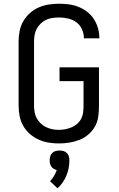

<svg xmlns="http://www.w3.org/2000/svg" viewBox="-20 -763 640 1032"><path d="M297 8Q269 8 241 3.5Q213 -1 187 -13Q161 -25 140 -43.5Q119 -62 105 -86.5Q91 -111 85.5 -139Q80 -167 80 -195V-540Q80 -568 85.5 -596Q91 -624 105 -648.5Q119 -673 140 -692Q161 -711 187 -722.5Q213 -734 241 -738.5Q269 -743 297 -743Q324 -743 350.5 -739.5Q377 -736 402 -726Q427 -716 448.5 -699.5Q470 -683 484.5 -660.5Q499 -638 506.5 -612Q514 -586 514 -560Q514 -559 514 -558Q514 -557 514 -557H431Q431 -557 431 -557.5Q431 -558 431 -558Q431 -583 420.5 -606Q410 -629 390 -643.5Q370 -658 346 -663.5Q322 -669 297 -669Q280 -669 262 -666.5Q244 -664 228 -656.5Q212 -649 199 -636.5Q186 -624 177.5 -608.5Q169 -593 166 -575.5Q163 -558 163 -540V-195Q163 -177 166 -160Q169 -143 177.5 -127.5Q186 -112 199 -99.5Q212 -87 228 -79.5Q244 -72 261 -68.5Q278 -65 296 -65Q314 -65 331.5 -68.5Q349 -72 365.5 -79Q382 -86 395.5 -98Q409 -110 417 -126Q425 -142 427 -159.5Q429 -177 429 -195V-327H300V-401H512V-195Q512 -167 508.5 -138.5Q505 -110 491.5 -85Q478 -60 456 -41Q434 -22 407.5 -11.5Q381 -1 353 3.5Q325 8 297 8ZM289 249 249 211Q261 198 270.5 182.5Q280 167 285 151Q277 149 269 144.5Q261 140 256 132.5Q251 125 249 116.5Q247 108 247 99Q247 88 250 77.5Q253 67 260.5 59.5Q268 52 278.5 49Q289 46 300 46Q311 46 321.5 49Q332 52 339.5 59.5Q347 67 350 77.5Q353 88 353 99Q353 120 349 140.5Q345 161 337 180.5Q329 200 317 217.5Q305 235 289 249Z"/></svg>

Font: Bmono
Style: Regular
Weight: 400
Monospace: yes
Designer: Belleve Invis
Foundry: Belleve Invis
Version: Version 11.2.2; ttfautohint (v1.8.2)